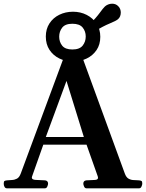

<svg xmlns="http://www.w3.org/2000/svg" viewBox="-28 -1018 789 1038"><path d="M8.8 0Q1 0 -3.4 -7.6Q-7.8 -15.1 -7.8 -24.9Q-7.8 -36.1 -4.2 -39.1Q-0.5 -42 9.8 -43Q22 -44.4 36.4 -44.9Q50.8 -45.4 63.7 -52.2Q76.7 -59.1 84.5 -80.6L315.4 -703.6H418.9L646.5 -80.6Q654.3 -58.6 668 -51.5Q681.6 -44.4 696.8 -44.4Q711.9 -44.4 723.6 -43Q733.9 -42 737.5 -39.1Q741.2 -36.1 741.2 -24.9Q741.2 -19.5 737.1 -9.8Q732.9 0 724.6 0H439Q430.7 0 426.5 -9.8Q422.4 -19.5 422.4 -24.9Q422.4 -41 438.5 -43Q467.3 -44.4 484.6 -45.2Q502 -45.9 502 -57.1Q502 -60.5 500.5 -64.5L439.9 -235.8H206.1L145.5 -64.5Q144 -61.5 144 -58.1Q144 -46.4 165 -45.4Q186 -44.4 215.8 -43Q231.9 -41 231.9 -24.9Q231.9 -19.5 227.8 -9.8Q223.6 0 215.3 0ZM219.7 -277.3H425.3L331.5 -580.6ZM366.7 -685.5Q326.2 -685.5 292.7 -701.9Q259.3 -718.3 239.5 -748.5Q219.7 -778.8 219.7 -820.3Q219.7 -861.3 239.5 -891.6Q259.3 -921.9 292.7 -938.2Q326.2 -954.6 366.7 -954.6Q407.2 -954.6 440.7 -937.5Q474.1 -920.4 494.1 -889.9Q514.2 -859.4 514.2 -818.8Q514.2 -777.3 494.1 -747.6Q474.1 -717.8 440.7 -701.7Q407.2 -685.5 366.7 -685.5ZM363.3 -750.5Q402.3 -750.5 418.9 -771.5Q435.5 -792.5 435.5 -820.8Q435.5 -848.6 418.9 -869.1Q402.3 -889.6 363.3 -889.6Q324.7 -889.6 308.3 -868.7Q292 -847.7 292 -819.8Q292 -791.5 308.3 -771Q324.7 -750.5 363.3 -750.5ZM481.9 -847.2 455.6 -884.8Q493.7 -924.3 511.5 -949Q529.3 -973.6 539.1 -982.9Q545.9 -989.3 556.4 -993.7Q566.9 -998 578.6 -998Q587.4 -998 595.9 -994.9Q604.5 -991.7 611.3 -984.4Q618.7 -977.1 621.8 -968.3Q625 -959.5 625 -950.7Q625 -927.7 610.4 -914.6Q600.1 -905.3 564.7 -890.9Q529.3 -876.5 481.9 -847.2Z"/></svg>

Font: Gelasio SemiBold
Style: Regular
Weight: 600
Designer: Eben Sorkin
Foundry: Eben Sorkin
Version: Version 1.008